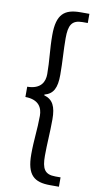

<svg xmlns="http://www.w3.org/2000/svg" viewBox="-104 -836 546 1051"><g transform="rotate(10 169.0 -310.5)"><path d="M255 170H304V118H275C215 118 199 88 199 16C199 -52 205 -111 205 -187C205 -258 187 -295 138 -309V-313C187 -326 205 -362 205 -434C205 -511 199 -569 199 -637C199 -709 215 -740 275 -740H304V-791H255C166 -791 124 -758 124 -642C124 -561 134 -502 134 -426C134 -383 114 -340 38 -339V-282C114 -281 134 -238 134 -194C134 -119 124 -60 124 21C124 137 166 170 255 170Z"/></g></svg>

Font: Microsoft YaHei
Style: Regular
Weight: 400
Designer: Ryoko NISHIZUKA 西塚涼子 (kana, bopomofo & ideographs); Paul D. Hunt (Latin, Greek & Cyrillic); Sandoll Communications 산돌커뮤니
Foundry: Adobe
Version: Version 2.001;hotconv 1.0.111;makeotfexe 2.5.65597